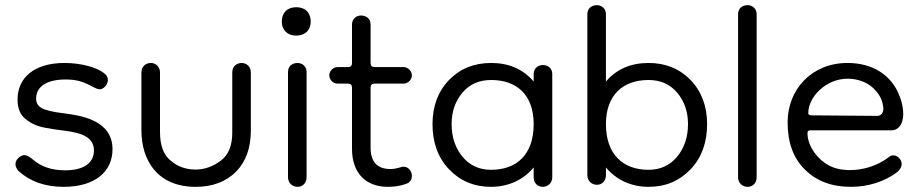

<svg xmlns="http://www.w3.org/2000/svg" viewBox="-20 -708 3568 744"><path d="M227 16C347 16 416 -42 416 -130C416 -245 287 -261 227 -269C184 -274 156 -281 142 -289C127 -297 120 -309 120 -326C120 -375 165 -400 234 -400C277 -400 302 -392 341 -371C349 -367 358 -362 366 -362C383 -362 398 -382 398 -397C398 -408 394 -416 386 -422C359 -446 297 -464 230 -464C115 -464 48 -409 48 -322C48 -287 59 -262 80 -246C101 -229 126 -218 155 -213C183 -208 207 -204 227 -202C302 -193 344 -174 344 -125C344 -78 307 -48 232 -48C179 -48 138 -63 106 -91C93 -102 82 -107 74 -107C63 -107 40 -93 40 -72C40 -63 44 -54 51 -46C96 -5 154 16 227 16Z M880 -194C880 -143 865 -107 835 -85C804 -62 772 -51 738 -51C701 -51 669 -62 642 -85C614 -107 600 -144 600 -197V-427C600 -451 582 -464 565 -464C545 -464 528 -451 528 -427V-203C528 -88 589 16 738 16C804 16 856 -4 895 -43C933 -82 952 -135 952 -202V-427C952 -451 934 -464 917 -464C897 -464 880 -451 880 -427Z M1128 -570C1163 -570 1184 -592 1184 -624C1184 -659 1163 -680 1128 -680C1093 -680 1072 -659 1072 -624C1072 -592 1093 -570 1128 -570ZM1133 16C1154 16 1168 0 1168 -21V-429C1168 -452 1150 -464 1133 -464C1113 -464 1096 -452 1096 -429V-21C1096 0 1112 16 1133 16Z M1483 16C1504 16 1531 13 1552 5C1568 0 1576 -10 1576 -27C1576 -44 1563 -62 1544 -62C1533 -62 1518 -53 1493 -53C1442 -53 1416 -81 1416 -136V-368C1416 -379 1421 -384 1432 -384H1544C1561 -384 1576 -399 1576 -416C1576 -433 1561 -448 1544 -448H1432C1421 -448 1416 -453 1416 -464V-613C1416 -636 1399 -648 1379 -648C1362 -648 1344 -636 1344 -613V-464C1344 -453 1339 -448 1328 -448H1288C1271 -448 1256 -433 1256 -416C1256 -399 1271 -384 1288 -384H1328C1339 -384 1344 -379 1344 -368V-131C1344 -39 1396 16 1483 16Z M1883 16C1951 16 2009 -12 2048 -59V-21C2048 0 2062 16 2083 16C2104 16 2120 0 2120 -21V-421C2120 -444 2103 -456 2083 -456C2066 -456 2048 -444 2048 -421V-392C2007 -440 1952 -464 1883 -464C1817 -464 1763 -442 1720 -398C1677 -353 1656 -296 1656 -227C1656 -156 1677 -97 1720 -52C1763 -7 1817 16 1883 16ZM1883 -50C1837 -50 1800 -67 1772 -101C1744 -135 1730 -177 1730 -227C1730 -275 1744 -316 1772 -349C1800 -382 1837 -398 1883 -398C1983 -398 2048 -340 2048 -227C2048 -110 1983 -50 1883 -50Z M2493 16C2559 16 2613 -7 2656 -52C2699 -97 2720 -156 2720 -227C2720 -296 2699 -353 2656 -398C2613 -442 2559 -464 2493 -464C2424 -464 2369 -440 2328 -392V-653C2328 -676 2310 -688 2293 -688C2273 -688 2256 -676 2256 -653V-29C2256 -8 2272 8 2293 8C2314 8 2328 -8 2328 -29V-59C2367 -12 2425 16 2493 16ZM2493 -50C2394 -50 2328 -110 2328 -227C2328 -340 2394 -398 2493 -398C2539 -398 2576 -382 2604 -349C2632 -316 2646 -275 2646 -227C2646 -177 2632 -135 2604 -101C2576 -67 2539 -50 2493 -50Z M2877 16C2898 16 2912 0 2912 -21V-653C2912 -676 2894 -688 2877 -688C2857 -688 2840 -676 2840 -653V-21C2840 0 2856 16 2877 16Z M3278 16C3341 16 3408 -3 3459 -43C3469 -53 3474 -63 3474 -72C3474 -91 3457 -106 3442 -106C3435 -106 3429 -104 3424 -99C3377 -63 3321 -49 3275 -49C3267 -49 3260 -49 3253 -50C3224 -52 3199 -61 3177 -76C3133 -107 3109 -154 3109 -190C3109 -203 3114 -203 3126 -203H3434C3463 -203 3480 -229 3480 -266C3480 -295 3472 -325 3457 -356C3426 -417 3363 -464 3264 -464C3125 -464 3032 -361 3032 -234C3032 -156 3054 -95 3099 -51C3144 -6 3203 16 3278 16ZM3126 -261C3117 -261 3112 -264 3112 -269C3112 -334 3182 -403 3264 -403C3301 -403 3333 -392 3359 -371C3384 -349 3399 -324 3402 -296C3403 -293 3403 -289 3403 -286C3403 -273 3396 -259 3379 -259Z"/></svg>

Font: Dongle Light
Style: Regular
Weight: 300
Designer: Yanghee Ryu
Foundry: Yanghee Ryu
Version: Version 2.000